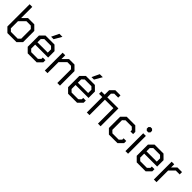

<svg xmlns="http://www.w3.org/2000/svg" viewBox="388 -2257 3796 3796"><g transform="rotate(45 2286.0 -358.5)"><path d="M75 -92V-714H149V-401L246 -498H421L513 -406V-92L421 0H167ZM389 -66 439 -115V-383L389 -432H267L149 -314V-115L199 -66Z M643 -92V-406L735 -498H986L1079 -406V-227H717V-115L767 -66H954L1004 -115V-153H1078V-92L986 0H735ZM1005 -291V-383L955 -432H767L717 -383V-291ZM904 -717H989L899 -560H829Z M1214 -498H1286V-392L1392 -498H1545L1637 -406V0H1563V-383L1513 -432H1412L1288 -308V0H1214Z M1772 -92V-406L1864 -498H2115L2208 -406V-227H1846V-115L1896 -66H2083L2133 -115V-153H2207V-92L2115 0H1864ZM2134 -291V-383L2084 -432H1896L1846 -383V-291ZM2033 -717H2118L2028 -560H1958Z M2773 0H2699V-432H2462V0H2388V-432H2298V-498H2388V-623L2475 -710H2619V-646H2507L2462 -601V-498H2773Z M2913 -92V-406L3005 -498H3245L3337 -406V-345H3263V-383L3213 -432H3037L2987 -383V-115L3037 -66H3213L3263 -115V-153H3337V-92L3245 0H3005Z M3452 -612V-656L3482 -686H3526L3556 -656V-612L3526 -582H3482ZM3467 -498H3541V0H3467Z M3691 -92V-406L3783 -498H4034L4127 -406V-227H3765V-115L3815 -66H4002L4052 -115V-153H4126V-92L4034 0H3783ZM4053 -291V-383L4003 -432H3815L3765 -383V-291Z M4262 -498H4334V-409L4423 -498H4552V-432H4442L4336 -326V0H4262Z"/></g></svg>

Font: Chakra Petch
Style: Regular
Weight: 400
Designer: Katatrad Aksorn Co.,Ltd.
Foundry: Cadson Demak Co.,Ltd.
Version: Version 1.000; ttfautohint (v1.6)